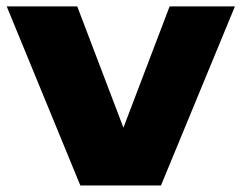

<svg xmlns="http://www.w3.org/2000/svg" viewBox="-24 -568 739 588"><path d="M222 0 -3.5 -548.5H212.5L354 -177L495.5 -548.5H695.5L469 0Z"/></svg>

Font: Encode Sans Exp XBd
Style: Regular
Weight: 800
Width: 7
Designer: Multiple Designers
Foundry: Impallari Type
Version: Version 3.002; ttfautohint (v1.8.3) -l 8 -r 50 -G 200 -x 14 